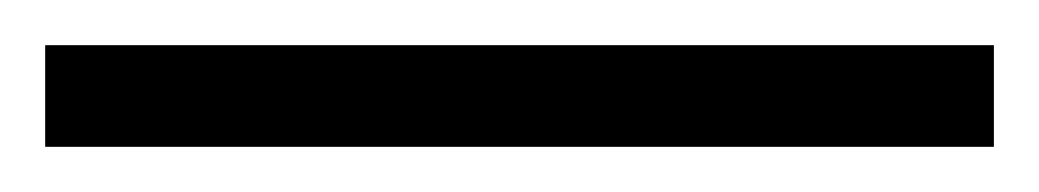

<svg xmlns="http://www.w3.org/2000/svg" viewBox="-22 69 460 85"><path d="M418 134V89H-2V134Z"/></svg>

Font: Noto Sans SemiCondensed Light
Style: Regular
Weight: 300
Width: 4
Designer: Monotype Design Team
Foundry: Monotype Imaging Inc.
Version: Version 2.013